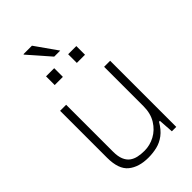

<svg xmlns="http://www.w3.org/2000/svg" viewBox="-271 -982 1080 1080"><g transform="rotate(-45 269.0 -442.5)"><path d="M232 12Q157 12 112 -24.5Q67 -61 67 -153V-526H115V-153Q115 -115 125 -91Q135 -67 152.5 -54Q170 -41 193.5 -36Q217 -31 244 -31Q287 -31 326.5 -52Q366 -73 391.5 -114Q417 -155 417 -213V-526H465V0H430L424 -89H417Q393 -48 364 -26Q335 -4 301.5 4Q268 12 232 12ZM148 -650V-719H213V-650ZM324 -650V-719H389V-650ZM307 -765H259L146 -894L147 -897H214Z"/></g></svg>

Font: Archivo Thin
Style: Regular
Weight: 250
Designer: Hector Gatti
Foundry: Omnibus-Type
Version: Version 2.001